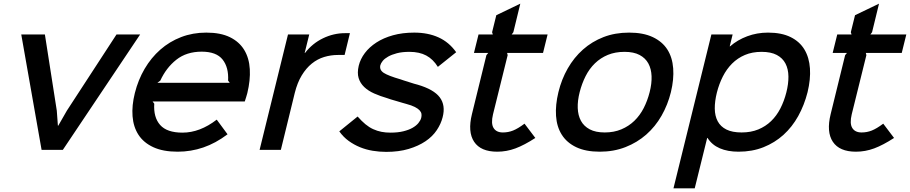

<svg xmlns="http://www.w3.org/2000/svg" viewBox="-20 -818 4967 1048"><path d="M745 -630 323 0H207L96 -630H225L290 -214L296 -132H298L345 -214L616 -630Z M1330 -310Q1327 -299 1323.5 -287.5Q1320 -276 1316 -264H813L822 -252Q817 -178 854 -136Q891 -94 976 -94Q1071 -94 1163 -165L1222 -85Q1157 -36 1089.5 -13Q1022 10 950 10Q870 10 817 -14.5Q764 -39 736 -82Q708 -125 703.5 -183.5Q699 -242 716 -310Q734 -382 769.5 -442.5Q805 -503 855 -547Q905 -591 968.5 -615.5Q1032 -640 1106 -640Q1184 -640 1235 -615Q1286 -590 1313 -545.5Q1340 -501 1343.5 -440.5Q1347 -380 1330 -310ZM1234 -366 1225 -378Q1229 -450 1195 -493Q1161 -536 1081 -536Q998 -536 942.5 -492Q887 -448 855 -378L839 -366Z M1861 -518H1825Q1786 -518 1749.5 -507Q1713 -496 1682 -471Q1651 -446 1627 -406.5Q1603 -367 1589 -311L1513 0H1397L1552 -630H1668L1643 -529H1645Q1685 -581 1743 -609Q1801 -637 1863 -637H1890Z M2396 -178Q2387 -142 2364 -107.5Q2341 -73 2302.5 -47Q2264 -21 2210.5 -5Q2157 11 2088 11Q2051 11 2014.5 5Q1978 -1 1945 -14.5Q1912 -28 1883 -49Q1854 -70 1832 -101L1932 -182Q1954 -157 1974.5 -140Q1995 -123 2017 -113Q2039 -103 2062 -98.5Q2085 -94 2111 -94Q2152 -94 2182 -101.5Q2212 -109 2232 -120.5Q2252 -132 2263.5 -146Q2275 -160 2279 -174Q2282 -186 2280.5 -196Q2279 -206 2270.5 -215.5Q2262 -225 2244.5 -234Q2227 -243 2197 -251Q2192 -252 2177.5 -256.5Q2163 -261 2145.5 -266Q2128 -271 2113 -275.5Q2098 -280 2094 -282Q2056 -293 2023 -307.5Q1990 -322 1968 -343Q1946 -364 1937.5 -392Q1929 -420 1938 -459Q1947 -496 1971.5 -528.5Q1996 -561 2034.5 -586Q2073 -611 2125 -625.5Q2177 -640 2241 -640Q2316 -640 2373.5 -614Q2431 -588 2470 -533L2370 -453Q2344 -495 2306.5 -515Q2269 -535 2215 -535Q2175 -535 2146.5 -527.5Q2118 -520 2098.5 -509Q2079 -498 2069 -485.5Q2059 -473 2056 -462Q2050 -436 2075 -420Q2100 -404 2166 -385Q2170 -383 2183.5 -379Q2197 -375 2212 -370Q2227 -365 2240.5 -361Q2254 -357 2259 -356Q2348 -330 2380.5 -286.5Q2413 -243 2396 -178Z M2902 -65Q2842 -26 2793.5 -8Q2745 10 2694 10Q2604 10 2568 -44Q2532 -98 2556 -195L2635 -517L2645 -529H2567L2592 -630H2670L2666 -642L2689 -735L2820 -798L2782 -642L2773 -630H2969L2944 -529H2748L2751 -517L2671 -194Q2659 -144 2674 -119.5Q2689 -95 2725 -95Q2754 -95 2780.5 -105.5Q2807 -116 2843 -143Z M3642 -315Q3625 -246 3591 -186.5Q3557 -127 3507.5 -83.5Q3458 -40 3394 -15Q3330 10 3254 10Q3177 10 3125.5 -14.5Q3074 -39 3046.5 -82.5Q3019 -126 3015 -185.5Q3011 -245 3028 -315Q3045 -385 3079 -444.5Q3113 -504 3162 -547.5Q3211 -591 3274 -615.5Q3337 -640 3414 -640Q3491 -640 3543 -615.5Q3595 -591 3622.5 -548Q3650 -505 3654.5 -445Q3659 -385 3642 -315ZM3526 -315Q3538 -362 3536.5 -402Q3535 -442 3519 -471.5Q3503 -501 3471 -518Q3439 -535 3389 -535Q3338 -535 3298 -518.5Q3258 -502 3227.5 -472.5Q3197 -443 3176.5 -402.5Q3156 -362 3144 -315Q3132 -268 3133.5 -228Q3135 -188 3151 -158.5Q3167 -129 3199 -112Q3231 -95 3281 -95Q3331 -95 3371.5 -112Q3412 -129 3442.5 -158.5Q3473 -188 3493.5 -228Q3514 -268 3526 -315Z M4388 -315Q4370 -244 4337 -184.5Q4304 -125 4256.5 -82Q4209 -39 4147.5 -14.5Q4086 10 4011 10Q3952 10 3909 -8.5Q3866 -27 3842 -65H3840L3772 210H3656L3863 -630H3979L3963 -565H3965Q4005 -600 4058.5 -620Q4112 -640 4172 -640Q4246 -640 4295.5 -615.5Q4345 -591 4371 -547.5Q4397 -504 4401 -444.5Q4405 -385 4388 -315ZM4272 -313Q4284 -360 4283.5 -400.5Q4283 -441 4267.5 -471Q4252 -501 4220 -518Q4188 -535 4137 -535Q4086 -535 4046 -518Q4006 -501 3976 -471Q3946 -441 3925.5 -400.5Q3905 -360 3893 -313Q3881 -265 3881.5 -225Q3882 -185 3897.5 -156Q3913 -127 3945 -111Q3977 -95 4028 -95Q4079 -95 4119 -111.5Q4159 -128 4189 -157Q4219 -186 4239.5 -226Q4260 -266 4272 -313Z M4860 -65Q4800 -26 4751.5 -8Q4703 10 4652 10Q4562 10 4526 -44Q4490 -98 4514 -195L4593 -517L4603 -529H4525L4550 -630H4628L4624 -642L4647 -735L4778 -798L4740 -642L4731 -630H4927L4902 -529H4706L4709 -517L4629 -194Q4617 -144 4632 -119.5Q4647 -95 4683 -95Q4712 -95 4738.5 -105.5Q4765 -116 4801 -143Z"/></svg>

Font: TypoPRO Sinkin Sans
Style: 500 Medium Italic
Weight: 500
Italic angle: -112°
Designer: Keith Bates
Foundry: K-Type
Version: Sinkin Sans (version 1.0)  by Keith Bates   •   © 2014   www